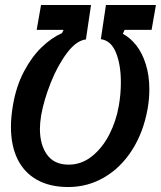

<svg xmlns="http://www.w3.org/2000/svg" viewBox="-20 -745 647 772"><path d="M589.5 -625H481L474 -609Q503.5 -593.5 527.8 -562.8Q552 -532 566.2 -486.8Q580.5 -441.5 580.5 -386Q580.5 -346.5 573.5 -307.5Q556.5 -212.5 511 -141.5Q465.5 -70.5 399 -31.8Q332.5 7 254.5 7Q180.5 7 128.8 -22Q77 -51 50.5 -105.2Q24 -159.5 24 -235Q24 -276 32.5 -324.5Q45.5 -399 76.5 -457.8Q107.5 -516.5 147.5 -555Q187.5 -593.5 229.5 -612L235.5 -625H127.5L145 -725H346L325.5 -586.5Q287 -582 249.5 -532.2Q212 -482.5 184.2 -412.8Q156.5 -343 145.5 -281.5Q140.5 -250.5 140.5 -226.5Q140.5 -163 169.2 -123Q198 -83 256 -83Q308 -83 350 -116.8Q392 -150.5 419.5 -204.2Q447 -258 457.5 -318.5Q466 -365.5 466 -414Q466 -485 446.2 -533.5Q426.5 -582 385.5 -587.5L406 -725H607Z"/></svg>

Font: JuliaMono BoldItalic
Style: Regular
Weight: 700
Italic angle: -9°
Monospace: yes
Designer: cormullion
Foundry: corm
Version: Version 0.049; ttfautohint (v1.8.4)